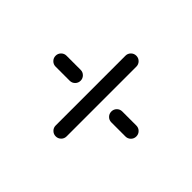

<svg xmlns="http://www.w3.org/2000/svg" viewBox="-90 -536 553 553"><g transform="rotate(45 186.5 -259.5)"><path d="M22.2 -259.3Q22.2 -268.5 28.7 -275Q35.2 -281.5 44.4 -281.5H101.9Q111.1 -281.5 117.6 -275Q124.1 -268.5 124.1 -259.3Q124.1 -250 117.6 -243.5Q111.1 -237 101.9 -237H44.4Q35.2 -237 28.7 -243.5Q22.2 -250 22.2 -259.3ZM186.7 -95.2Q177.4 -95.2 170.9 -101.7Q164.4 -108.1 164.4 -117.4V-401.5Q164.4 -410.7 170.9 -417.2Q177.4 -423.7 186.7 -423.7Q195.9 -423.7 202.4 -417.2Q208.9 -410.7 208.9 -401.5V-117.4Q208.9 -108.1 202.4 -101.7Q195.9 -95.2 186.7 -95.2ZM249.3 -259.3Q249.3 -268.5 255.7 -275Q262.2 -281.5 271.5 -281.5H328.9Q338.1 -281.5 344.6 -275Q351.1 -268.5 351.1 -259.3Q351.1 -250 344.6 -243.5Q338.1 -237 328.9 -237H271.5Q262.2 -237 255.7 -243.5Q249.3 -250 249.3 -259.3Z"/></g></svg>

Font: 26F Galaxy Hebrew
Style: Regular
Weight: 400
Designer: C₂₉H₂₅N₃O₅
Version: Version 1.000